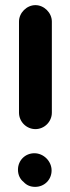

<svg xmlns="http://www.w3.org/2000/svg" viewBox="-20 -678 271 748"><path d="M182 -239V-594C182 -628 152 -658 118 -658C84 -658 54 -628 54 -594V-239C54 -204 83 -175 118 -175C153 -175 182 -204 182 -239ZM50 -17C50 3 58 20 72 31C84 44 99 50 117 50C153 50 181 22 181 -14C181 -50 150 -81 114 -81C78 -81 50 -53 50 -17Z"/></svg>

Font: Electronic
Style: SuThk
Weight: 900
Version: Version 1.011